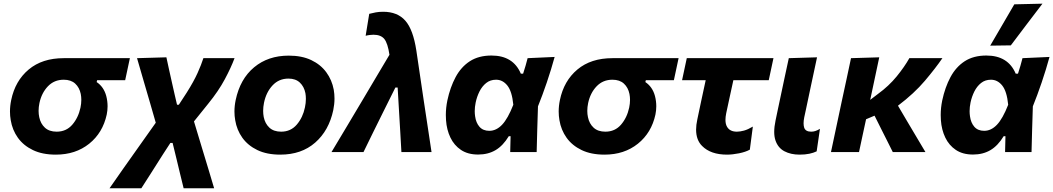

<svg xmlns="http://www.w3.org/2000/svg" viewBox="-20 -808 5596 1020"><path d="M276.5 13.5Q205 13.5 154.8 -10.8Q104.5 -35 75 -76.2Q45.5 -117.5 37 -169.5Q33 -192 33 -215.5Q33 -245.5 39.5 -276.5Q60.5 -378.5 132.5 -438.8Q204.5 -499 318.5 -499H670L645 -382H496L493.5 -372Q531.5 -346.5 544.5 -298Q551.5 -271 551.5 -243.5Q551.5 -221.5 547 -199.5Q526 -102.5 453.8 -44.5Q381.5 13.5 276.5 13.5ZM281 -108.5Q332 -108.5 364 -145.5Q396 -182.5 407.5 -236Q412 -257.5 412 -277.5Q412 -293.5 409 -309Q402 -343 379.5 -363.8Q357 -384.5 318.5 -384.5Q268 -384.5 234.5 -349.5Q201 -314.5 189.5 -260.5Q185 -239 185 -219Q185 -201.5 188.5 -185.5Q195.5 -151 218.5 -129.8Q241.5 -108.5 281 -108.5Z M562 192Q592.5 148 637.5 84Q683 20 737 -56.5L807.5 -156L778 -258.5Q760.5 -318 742.8 -379Q725 -440 708 -499L864 -503.5Q870 -475 878.2 -437.8Q886.5 -400.5 894.5 -364.8Q902.5 -329 908 -305L920.5 -251.5H930L972 -316Q1009.5 -375.5 1029.5 -420Q1049.5 -464.5 1060.5 -499H1226Q1207.5 -449 1174.2 -386.8Q1141 -324.5 1086.5 -257.5L1010.5 -163L1053.5 -20.5Q1075.5 52 1089.8 99.2Q1104 146.5 1117.5 192H955.5Q946 154.5 937 116.5Q928 78.5 918.5 39.5L897 -48.5H885L846 11.5Q808 71 780 115.5Q752 159.5 731 192Z M1469 13.5Q1397.5 13.5 1347.2 -10.8Q1297 -35 1267.5 -76.2Q1238 -117.5 1229.5 -169.5Q1225.5 -192 1225.5 -215.5Q1225.5 -245.5 1232 -276.5Q1255.5 -388.5 1330 -450.5Q1404.5 -512.5 1514 -512.5Q1583.5 -512.5 1633.5 -488.8Q1683.5 -465 1713.5 -424Q1743.5 -383 1753 -331.5Q1757 -308.5 1757 -284.5Q1757 -254.5 1750.5 -223Q1727.5 -114.5 1654.5 -50.5Q1581.5 13.5 1469 13.5ZM1473.5 -108.5Q1524.5 -108.5 1556.8 -146.2Q1589 -184 1600 -237.5Q1605 -261 1605 -282.5Q1605 -298.5 1602.5 -313Q1595.5 -348 1573 -369.2Q1550.5 -390.5 1512.5 -390.5Q1461.5 -390.5 1427.8 -354.2Q1394 -318 1382.5 -262Q1378 -240 1378 -219Q1378 -202.5 1381 -186.5Q1388 -151.5 1411 -130Q1434 -108.5 1473.5 -108.5Z M1741 0Q1781.5 -67.5 1824.8 -140Q1868 -212.5 1908.5 -280.5Q1942 -337 1978.5 -398.5Q2015 -459.5 2049 -517Q2040 -578 2021.8 -600.8Q2003.5 -623.5 1964 -623.5Q1956.5 -623.5 1945.2 -622.2Q1934 -621 1922.5 -618L1941.5 -734.5Q1958.5 -739 1976 -742.2Q1993.5 -745.5 2015.5 -745.5Q2091.5 -745.5 2133.2 -698.2Q2175 -651 2192 -538.5L2230.5 -278Q2240.5 -212.5 2247.5 -165.8Q2254.5 -119 2260.5 -80Q2266 -41 2272.5 0H2112.5Q2109.5 -51.5 2106.5 -105.5Q2103.5 -159.5 2100.5 -206.5L2092.5 -343H2080.5L2013.5 -208.5Q1987 -155 1961.2 -102.8Q1935.5 -50.5 1911 0Z M2520 13Q2465.5 13 2429 -11.5Q2392.5 -36 2372.8 -77.2Q2353 -118.5 2349.5 -169.5Q2348.5 -183 2348.5 -197Q2348.5 -235 2356.5 -274Q2371.5 -344.5 2400.5 -398.5Q2429.5 -452.5 2476.2 -482.8Q2523 -513 2591 -513Q2706.5 -513 2747 -416.5H2759Q2766.5 -439 2772.2 -459.2Q2778 -479.5 2783 -499L2926.5 -505.5Q2908.5 -439.5 2885 -370.2Q2861.5 -301 2838 -243Q2836 -182 2834.2 -121.2Q2832.5 -60.5 2831 0H2690.5Q2691 -21.5 2691.5 -42.8Q2692 -64 2692.5 -84.5H2683Q2652.5 -34 2612.8 -10.5Q2573 13 2520 13ZM2579.5 -113Q2616.5 -113 2647.2 -145.2Q2678 -177.5 2707 -251.5Q2700 -323 2675.2 -353.8Q2650.5 -384.5 2615.5 -384.5Q2584.5 -384.5 2562.8 -367Q2541 -349.5 2527.2 -322Q2513.5 -294.5 2507 -263.5Q2502 -239.5 2502 -217.5Q2502 -203.5 2504 -190.5Q2508.5 -156 2527.2 -134.5Q2546 -113 2579.5 -113Z M3191.5 13.5Q3120 13.5 3069.8 -10.8Q3019.5 -35 2990 -76.2Q2960.5 -117.5 2952 -169.5Q2948 -192 2948 -215.5Q2948 -245.5 2954.5 -276.5Q2975.5 -378.5 3047.5 -438.8Q3119.5 -499 3233.5 -499H3585L3560 -382H3411L3408.5 -372Q3446.5 -346.5 3459.5 -298Q3466.5 -271 3466.5 -243.5Q3466.5 -221.5 3462 -199.5Q3441 -102.5 3368.8 -44.5Q3296.5 13.5 3191.5 13.5ZM3196 -108.5Q3247 -108.5 3279 -145.5Q3311 -182.5 3322.5 -236Q3327 -257.5 3327 -277.5Q3327 -293.5 3324 -309Q3317 -343 3294.5 -363.8Q3272 -384.5 3233.5 -384.5Q3183 -384.5 3149.5 -349.5Q3116 -314.5 3104.5 -260.5Q3100 -239 3100 -219Q3100 -201.5 3103.5 -185.5Q3110.5 -151 3133.5 -129.8Q3156.5 -108.5 3196 -108.5Z M3842.5 13.5Q3755.5 13.5 3710 -32.5Q3678 -64 3678 -119.5Q3678 -144 3684.5 -173.5Q3695 -223.5 3705.2 -271.8Q3715.5 -320 3729 -382H3603.5L3628.5 -499H4089L4064 -382H3876Q3866.5 -338.5 3857 -294.8Q3847.5 -251 3838 -206.5Q3834 -187 3834 -171Q3834 -148 3843 -133.5Q3858 -108.5 3894.5 -108.5Q3911.5 -108.5 3932.5 -114.2Q3953.5 -120 3979.5 -135.5L3963.5 -13Q3941 -0.5 3906 6.5Q3871 13.5 3842.5 13.5Z M4227.5 13.5Q4181 13.5 4147 -4.5Q4113 -22.5 4099.5 -62.5Q4093 -82 4093 -107.5Q4093 -134 4100 -167.5Q4107 -201.5 4112 -225Q4117 -248 4122.5 -274.5Q4137 -343.5 4148 -394.8Q4159 -446 4170.5 -499L4320.5 -503.5Q4302 -417.5 4286.5 -344.5Q4271 -271.5 4260.5 -221.5L4252.5 -184.5Q4249 -167 4249 -153Q4249 -139 4252.5 -129Q4260 -108.5 4289.5 -108.5Q4300.5 -108.5 4311 -111.8Q4321.5 -115 4336 -123.5L4318.5 -4Q4302 4 4279.5 8.8Q4257 13.5 4227.5 13.5Z M4394.5 0Q4405.5 -53 4416.5 -103.5Q4427.5 -154 4440.5 -216.5L4451 -266Q4466.5 -338 4478 -391Q4489.5 -443.5 4501 -499L4651 -503.5Q4637.5 -438.5 4625 -381Q4612.5 -323.5 4603 -277.5L4645.5 -310Q4702 -351 4743.8 -402.2Q4785.5 -453.5 4811 -499H4986.5Q4951 -447 4893.8 -379.2Q4836.5 -311.5 4750.5 -246.5L4797 -167.5Q4819.5 -129.5 4845.5 -85.8Q4871.5 -42 4896.5 0H4723L4693.5 -59Q4679 -88 4663.5 -118.5L4626 -193.5L4581 -174.5Q4571 -129.5 4562.2 -87.5Q4553.5 -45.5 4543.5 0Z M5149 13Q5094.5 13 5058 -11.5Q5021.5 -36 5001.8 -77.2Q4982 -118.5 4978.5 -169.5Q4977.5 -183 4977.5 -197Q4977.5 -235 4985.5 -274Q5000.5 -344.5 5029.5 -398.5Q5058.5 -452.5 5105.2 -482.8Q5152 -513 5220 -513Q5335.5 -513 5376 -416.5H5388Q5395.5 -439 5401.2 -459.2Q5407 -479.5 5412 -499L5555.5 -505.5Q5537.5 -439.5 5514 -370.2Q5490.5 -301 5467 -243Q5465 -182 5463.2 -121.2Q5461.5 -60.5 5460 0H5319.5Q5320 -21.5 5320.5 -42.8Q5321 -64 5321.5 -84.5H5312Q5281.5 -34 5241.8 -10.5Q5202 13 5149 13ZM5208.5 -113Q5245.5 -113 5276.2 -145.2Q5307 -177.5 5336 -251.5Q5329 -323 5304.2 -353.8Q5279.5 -384.5 5244.5 -384.5Q5213.5 -384.5 5191.8 -367Q5170 -349.5 5156.2 -322Q5142.5 -294.5 5136 -263.5Q5131 -239.5 5131 -217.5Q5131 -203.5 5133 -190.5Q5137.5 -156 5156.2 -134.5Q5175 -113 5208.5 -113ZM5240.5 -565.5Q5273 -621 5305 -676Q5336.5 -730.5 5368.5 -785L5518 -788.5Q5474.5 -731.5 5432.5 -676.2Q5390.5 -621 5350 -567Z"/></svg>

Font: Heraclito
Style: Bold Italic
Weight: 700
Italic angle: -12°
Designer: Kostas Bartsokas (font) & Cristiano Sobral (main changes)
Foundry: Kostas Bartsokas (font) & Cristiano Sobral (main changes)
Version: Version 1.00;July 8, 2020;FontCreator 13.0.0.2655 64-bit